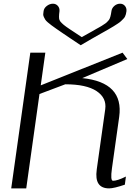

<svg xmlns="http://www.w3.org/2000/svg" viewBox="-20 -1041 724 1061"><path d="M42 0 147.5 -750H230.5L205.1 -569.3L657.2 -750L683.6 -714.8L434.6 -609.4Q665 -585.9 638.7 -395.5L598.6 -110.4Q588.9 -42 604.5 -42Q628.9 -42 675.8 -65.4L669.9 -20.5Q609.4 0 583 0Q500 0 514.6 -103.5V-104.5L561.5 -437.5Q570.3 -500 513.7 -537.6Q457 -575.2 340.8 -575.2L198.2 -521.5L125 0ZM425.8 -791Q399.4 -808.6 371.1 -827.6Q342.8 -846.7 326.2 -857.9Q309.6 -869.1 291.5 -881.8Q273.4 -894.5 264.2 -901.4Q254.9 -908.2 244.1 -917.5Q233.4 -926.8 230 -932.6Q226.6 -938.5 222.7 -946.3Q218.8 -954.1 218.8 -961.4Q218.8 -968.8 220.7 -978.5Q222.7 -996.1 238.8 -1008.3Q254.9 -1020.5 272.5 -1020.5Q289.1 -1020.5 299.8 -1008.3Q310.5 -996.1 308.6 -978.5Q303.7 -942.4 308.6 -930.7Q311.5 -924.8 314 -921.4Q316.4 -918 322.3 -912.6Q328.1 -907.2 332 -903.8Q335.9 -900.4 346.7 -892.6Q357.4 -884.8 366.7 -878.9Q376 -873 395.5 -859.9Q415 -846.7 431.6 -835.9Q445.3 -843.8 463.4 -853.5Q481.4 -863.3 490.7 -868.7Q500 -874 511.7 -880.9Q523.4 -887.7 529.3 -890.6Q535.2 -893.6 542.5 -898.4Q549.8 -903.3 553.7 -905.8Q557.6 -908.2 562.5 -911.6Q567.4 -915 570.3 -918Q573.2 -920.9 575.7 -923.8Q578.1 -926.8 582 -930.7Q590.8 -942.4 595.7 -978.5Q597.7 -996.1 611.8 -1008.3Q626 -1020.5 643.6 -1020.5Q660.2 -1020.5 670.4 -1008.3Q680.7 -996.1 678.7 -978.5Q677.7 -969.7 675.8 -962.9Q673.8 -956.1 670.9 -949.7Q668 -943.4 661.6 -937Q655.3 -930.7 649.4 -924.8Q643.6 -918.9 630.9 -910.6Q618.2 -902.3 607.4 -895.5Q596.7 -888.7 575.2 -876.5Q553.7 -864.3 535.2 -854Q516.6 -843.8 485.4 -825.7Q454.1 -807.6 425.8 -791Z"/></svg>

Font: okolaks
Style: RegularItalic
Weight: 500
Italic angle: -8°
Version: Version 000.6.0